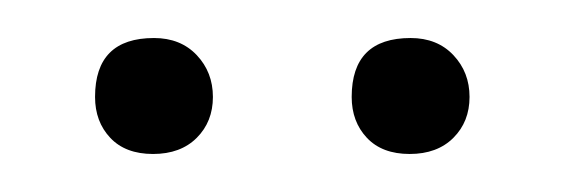

<svg xmlns="http://www.w3.org/2000/svg" viewBox="-20 -546 297 101"><path d="M30 -495Q30 -526 61 -526Q75 -526 83.5 -517Q92 -508 92 -495Q92 -482 83.5 -473.5Q75 -465 60.5 -465Q46 -465 38 -473.5Q30 -482 30 -495ZM165 -495Q165 -526 196 -526Q210 -526 218.5 -517Q227 -508 227 -495Q227 -482 218.5 -473.5Q210 -465 195.5 -465Q181 -465 173 -473.5Q165 -482 165 -495Z"/></svg>

Font: Flamenco
Style: Regular
Weight: 400
Designer: Luciano Vergara
Foundry: Luciano Vergara
Version: Version 1.003